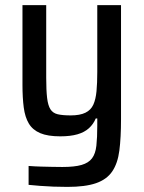

<svg xmlns="http://www.w3.org/2000/svg" viewBox="-20 -530 564 752"><path d="M244 202Q217 202 189.5 201Q162 200 137 198Q112 196 92 194V120Q119 122 141 122.5Q163 123 184 123.5Q205 124 224 124Q272 124 299.5 116Q327 108 340.5 90Q354 72 357.5 40.5Q361 9 361 -39V-66H355Q346 -44 328.5 -28Q311 -12 283.5 -4Q256 4 216 4Q167 4 137.5 -8.5Q108 -21 93 -46Q78 -71 73 -109Q68 -147 68 -198V-510H161V-226Q161 -176 164.5 -146.5Q168 -117 177.5 -102Q187 -87 206 -82.5Q225 -78 257 -78Q293 -78 314.5 -88.5Q336 -99 345.5 -120Q355 -141 358 -173Q361 -205 361 -248V-510H454V-63Q454 9 447.5 59.5Q441 110 419.5 141.5Q398 173 356 187.5Q314 202 244 202Z"/></svg>

Font: Saira SemiCondensed Medium
Style: Regular
Weight: 500
Width: 4
Designer: Hector Gatti with collaboration of the Omnibus-Type team
Foundry: Omnibus-Type
Version: Version 1.101